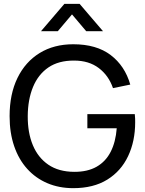

<svg xmlns="http://www.w3.org/2000/svg" viewBox="-20 -965 754 1000"><path d="M193.5 -802.5 315.5 -945H394.5L516.5 -802.5H429L355 -890L281 -802.5ZM361.5 15Q287.5 15 226.5 -11Q165.5 -37 121.5 -85.8Q77.5 -134.5 53.8 -203.8Q30 -273 30 -360Q30 -475 71 -559Q112 -643 186.5 -688.8Q261 -734.5 361.5 -734.5Q482.5 -734.5 556.5 -678.2Q630.5 -622 658.5 -524.5L568.5 -506Q546 -571.5 494.5 -610.5Q443 -649.5 366 -649.5Q285.5 -650 232.2 -613.8Q179 -577.5 152 -512Q125 -446.5 124.5 -360Q124 -274 151 -209Q178 -144 231.8 -107.2Q285.5 -70.5 366 -70Q435.5 -69.5 483 -96.5Q530.5 -123.5 556.5 -174.5Q582.5 -225.5 588 -297H435V-370.5H682Q683.5 -360.5 683.8 -346.8Q684 -333 684 -328Q684 -229.5 647.2 -151.8Q610.5 -74 538.8 -29.5Q467 15 361.5 15Z"/></svg>

Font: Manrope ExtraLight Medium
Style: Regular
Weight: 500
Version: Version 4.504